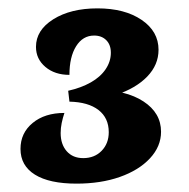

<svg xmlns="http://www.w3.org/2000/svg" viewBox="-20 -830 453 459"><path d="M163 -391Q98 -391 63.5 -412.5Q29 -434 29 -474Q29 -512 58 -536Q87 -560 134 -560Q130 -548 127.5 -536Q125 -524 125 -512Q125 -485 139.5 -468.5Q154 -452 179 -452Q206 -452 223 -469.5Q240 -487 240 -514Q240 -548 215.5 -567Q191 -586 146 -587L159 -608L211 -615Q281 -615 323 -587.5Q365 -560 365 -515Q365 -480 338.5 -451.5Q312 -423 266.5 -407Q221 -391 163 -391ZM146 -587 143 -613Q174 -620 197 -633Q220 -646 232.5 -664.5Q245 -683 245 -704Q245 -723 234 -734Q223 -745 205 -745Q178 -745 162 -719.5Q146 -694 146 -651Q111 -651 88.5 -670Q66 -689 66 -718Q66 -758 107.5 -784Q149 -810 213 -810Q278 -810 318.5 -782.5Q359 -755 359 -711Q359 -675 332 -647Q305 -619 257 -603Q209 -587 146 -587Z"/></svg>

Font: Merienda ExtraBold
Style: Regular
Weight: 800
Designer: Eduardo Rodriguez Tunni
Foundry: Eduardo Rodriguez Tunni
Version: Version 2.001